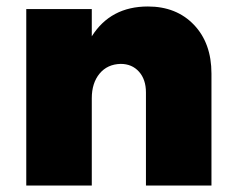

<svg xmlns="http://www.w3.org/2000/svg" viewBox="-20 -572 718 592"><path d="M61 0V-544H263V-460Q321 -552 436 -552Q524 -552 578 -495.5Q632 -439 632 -345V0H430V-287Q430 -327 408.5 -351Q387 -375 352 -375Q311 -374 287 -345Q263 -316 263 -269V0Z"/></svg>

Font: Trueno
Style: ExBd
Weight: 800
Designer: Julieta Ulanovsky
Foundry: Julieta Ulanovsky
Version: Version 3.001b